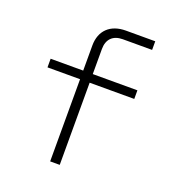

<svg xmlns="http://www.w3.org/2000/svg" viewBox="-132 -836 865 942"><g transform="rotate(20 300.0 -365.0)"><path d="M235 0H285V-429H518V-474H285V-605C285 -656 314 -685 365 -685H518V-730H365C284 -730 235 -683 235 -605V-474H65V-429H235Z"/></g></svg>

Font: JetBrains Mono Thin
Style: Regular
Weight: 100
Monospace: yes
Designer: Philipp Nurullin, Konstantin Bulenkov
Foundry: JetBrains
Version: Version 2.305